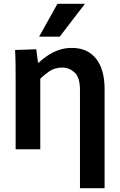

<svg xmlns="http://www.w3.org/2000/svg" viewBox="-20 -782 630 1006"><path d="M62 -362Q62 -407 61.5 -446Q61 -485 59 -520L170 -524L179 -454H183Q200 -470 225.5 -488Q251 -506 284 -518.5Q317 -531 357 -531Q438 -531 483 -475Q528 -419 528 -315V204H399V-311Q399 -377 370.5 -402.5Q342 -428 307 -428Q267 -428 238.5 -408.5Q210 -389 191 -369V0H62ZM185 -590 281 -762H425L293 -590Z"/></svg>

Font: Murecho Medium
Style: Regular
Weight: 500
Designer: Neil Summerour
Foundry: Positype
Version: Version 1.010; ttfautohint (v1.8.3)